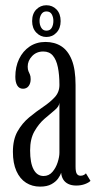

<svg xmlns="http://www.w3.org/2000/svg" viewBox="-20 -684 360 714"><path d="M129 10Q99.5 10 76.8 -4.5Q54 -19 41 -48Q28 -77 28 -119.5Q28 -165.5 45.5 -196Q63 -226.5 88.8 -247.8Q114.5 -269 140.5 -286.5Q166.5 -304 183.8 -322.8Q201 -341.5 201 -368Q201 -406 195.2 -434Q189.5 -462 176.5 -477.2Q163.5 -492.5 141 -492.5Q115.5 -492.5 99.2 -475.2Q83 -458 83 -436.5Q83 -425.5 85.8 -419.2Q88.5 -413 91.2 -407Q94 -401 94 -389.5Q94 -374 86.5 -364Q79 -354 65.5 -354Q51.5 -354 44.2 -366Q37 -378 37 -398.5Q37 -435.5 51 -464.8Q65 -494 90.2 -511Q115.5 -528 149 -528Q183 -528 208 -512Q233 -496 247 -461Q261 -426 261 -368V-64.5Q261 -44.5 265.8 -37.5Q270.5 -30.5 279.5 -30.5Q287 -30.5 292.2 -33.5Q297.5 -36.5 299.5 -39.5L316.5 -11.5Q310.5 -5 296 0.5Q281.5 6 263.5 6Q246 6 233.8 0Q221.5 -6 215 -16.8Q208.5 -27.5 207.5 -41.5Q204.5 -32 196 -20Q187.5 -8 171.2 1Q155 10 129 10ZM142 -29.5Q162 -29.5 175 -44.8Q188 -60 194.5 -80.5Q201 -101 201 -116V-302Q200 -288 183.2 -274.2Q166.5 -260.5 145.2 -242Q124 -223.5 108 -195.5Q92 -167.5 92 -124.5Q92 -78 105 -53.8Q118 -29.5 142 -29.5ZM152.5 -546.5Q130.5 -546.5 115 -562.8Q99.5 -579 99.5 -605.5Q99.5 -633 115 -648.8Q130.5 -664.5 152.5 -664.5Q175 -664.5 190.2 -648.8Q205.5 -633 205.5 -605.5Q205.5 -579 190.2 -562.8Q175 -546.5 152.5 -546.5ZM152.5 -570Q166.5 -570 172.5 -580.8Q178.5 -591.5 178.5 -606.5Q178.5 -620 172.5 -630.8Q166.5 -641.5 152.5 -641.5Q140 -641.5 133.5 -630.8Q127 -620 127 -606.5Q127 -591.5 133.5 -580.8Q140 -570 152.5 -570Z"/></svg>

Font: Imbue Thin 10pt Light
Style: Regular
Weight: 300
Version: Version 1.102